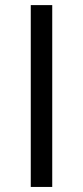

<svg xmlns="http://www.w3.org/2000/svg" viewBox="-20 -739 328 759"><path d="M186.5 -718.8V0H101.6V-718.8Z"/></svg>

Font: Inter Semi Bold
Style: Regular
Weight: 600
Designer: Rasmus Andersson
Foundry: rsms
Version: Version 4.000;git-e0f93cc